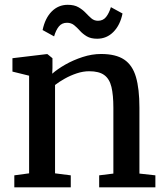

<svg xmlns="http://www.w3.org/2000/svg" viewBox="-20 -798 705 818"><path d="M104 -59.5V-475.5L33 -493V-550L179 -567.5H182L203.5 -550V-508.5L202.5 -484Q224.5 -503.5 258.2 -522.8Q292 -542 331.8 -555Q371.5 -568 410.5 -568Q473.5 -568 509 -544.2Q544.5 -520.5 559.2 -470Q574 -419.5 574 -339.5V-58.5L642 -51V0H402.5V-51L463 -58.5V-339Q463 -393 454.8 -427.5Q446.5 -462 424.2 -478.2Q402 -494.5 360 -494.5Q334 -494.5 307 -485.5Q280 -476.5 256 -463Q232 -449.5 214.5 -436V-59.5L281.5 -51V0H41V-51ZM161.5 -670Q172 -720.5 200.2 -749Q228.5 -777.5 268.5 -777.5Q296.5 -777.5 314.2 -767.2Q332 -757 344.5 -743.8Q357 -730.5 369 -720Q381 -709.5 397.5 -709.5Q419 -709.5 431.8 -725.5Q444.5 -741.5 452.5 -767.5L502 -740.5Q492 -691 463.2 -662Q434.5 -633 394 -633Q367 -633 349.8 -643.2Q332.5 -653.5 320.5 -667Q308.5 -680.5 295.8 -690.8Q283 -701 265.5 -701Q243.5 -701 230.8 -685.2Q218 -669.5 210.5 -643Z"/></svg>

Font: Merriweather Medium
Style: Regular
Weight: 500
Version: Version 2.100